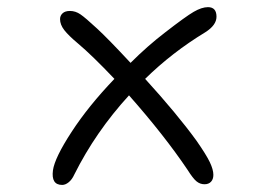

<svg xmlns="http://www.w3.org/2000/svg" viewBox="-20 -587 740 540"><path d="M154.8 -66.9Q123.5 -66.9 128.9 -107.9Q133.8 -143.1 181.2 -215.8Q228.5 -288.6 301.8 -365.2Q238.8 -431.6 199.2 -464.8Q172.9 -486.8 160.9 -502.2Q148.9 -517.6 148.9 -533.2Q148.9 -543 156 -549.6Q163.1 -556.2 176.8 -556.2Q192.4 -556.2 206.3 -546.6Q220.2 -537.1 252.9 -506.8Q283.2 -479 347.2 -410.2Q395 -458 444.8 -496.1Q502 -540.5 524.7 -553.7Q547.4 -566.9 564.9 -566.9Q588.9 -566.9 588.9 -540Q588.9 -516.1 557.1 -496.1Q463.9 -439.5 388.2 -365.2Q477.1 -267.6 532.2 -191.9Q560.1 -151.9 570.1 -130.9Q580.1 -109.9 580.1 -95.2Q580.1 -83 573.5 -75.9Q566.9 -68.8 555.2 -68.8Q542.5 -68.8 532.5 -77.1Q522.5 -85.4 507.8 -108.9Q442.4 -206.1 342.8 -318.8Q249 -216.3 189 -96.2Q182.6 -82 173.3 -74.5Q164.1 -66.9 154.8 -66.9Z"/></svg>

Font: Shantell Sans Irregular
Style: Regular
Weight: 300
Designer: Stephen Nixon, Anya Danilova, Shantell Martin
Foundry: Arrow Type
Version: Version 1.006;[9816181b4]